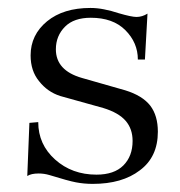

<svg xmlns="http://www.w3.org/2000/svg" viewBox="-20 -448 449 478"><path d="M53.2 -142.1 75.2 -144Q75.2 -88.4 117.2 -50.8Q159.2 -13.2 220.2 -13.2Q264.2 -13.2 287.1 -36.1Q310.1 -59.1 310.1 -97.2Q310.1 -127 293 -147Q275.4 -167.5 236.8 -179.2L129.9 -209Q98.1 -219.2 77.1 -246.1Q56.2 -271.5 56.2 -310.1Q56.2 -361.3 97.2 -395Q137.7 -428.2 205.1 -428.2Q221.7 -428.2 238.8 -424.8Q256.8 -421.4 275.9 -415Q307.6 -405.8 319.8 -405.8Q334 -405.8 347.2 -414.1L340.8 -299.8H323.2Q323.2 -341.8 292 -373Q261.2 -403.8 206.1 -403.8Q164.1 -403.8 142.1 -381.8Q119.1 -358.9 119.1 -325.2Q119.1 -272.5 184.1 -253.9L292 -223.1Q334.5 -210 354 -185.1Q373 -160.2 373 -120.1Q373 -57.1 328.1 -23.9Q284.2 9.8 210.9 9.8Q189 9.8 168.9 5.9Q150.4 2.4 103 -12.2Q89.8 -16.1 76.2 -16.1Q57.6 -16.1 47.9 -9.8Z"/></svg>

Font: Unna Light
Style: Regular
Weight: 300
Designer: Jorge de Buen Unna
Foundry: Omnibus-Type
Version: Version 2.007;PS 002.007;hotconv 1.0.88;makeotf.lib2.5.64775